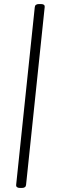

<svg xmlns="http://www.w3.org/2000/svg" viewBox="-20 -790 290 950"><path d="M79 140Q69 140 64 136Q59 132 60 124L152 -754Q153 -770 173 -770H182Q192 -770 197 -766.5Q202 -763 201 -754L109 124Q108 140 88 140Z"/></svg>

Font: Asap Light
Style: Italic
Weight: 300
Italic angle: -6°
Designer: Pablo Cosgaya
Foundry: Omnibus-Type
Version: Version 3.001